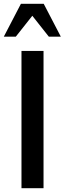

<svg xmlns="http://www.w3.org/2000/svg" viewBox="-36 -990 340 1010"><path d="M77 0H193V-722H77ZM-16 -797H47L134 -907L221 -797H284L194 -970H74Z"/></svg>

Font: Perun Medium
Style: Regular
Weight: 500
Foundry: Copyright (c) Stefan Peev, Context Ltd, 2016
Version: Version 1.089